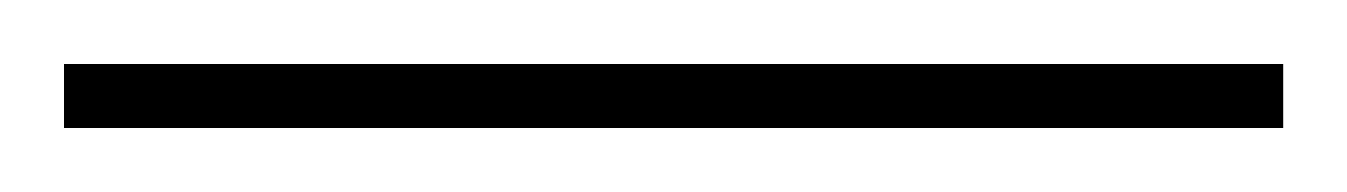

<svg xmlns="http://www.w3.org/2000/svg" viewBox="-25 -820 421 60"><path d="M-5 -780H376V-800H-5Z"/></svg>

Font: Noto Serif Display ExtraCondensed
Style: Bold
Weight: 700
Width: 2
Designer: Monotype Design Team
Foundry: Monotype Imaging Inc.
Version: Version 2.009